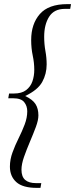

<svg xmlns="http://www.w3.org/2000/svg" viewBox="-20 -760 364 930"><path d="M176 150H158Q90 150 59 122Q28 94 28 47Q28 13 40.5 -21.5Q53 -56 70 -90Q87 -124 99.5 -157Q112 -190 112 -221Q112 -247 97 -265.5Q82 -284 44 -284H20L24 -307H47Q85 -307 106.5 -323.5Q128 -340 137 -366Q146 -392 146 -422Q146 -456 138.5 -491Q131 -526 131 -566Q131 -644 173 -692Q215 -740 306 -740H324L320 -717H294Q242 -717 218 -679Q194 -641 194 -582Q194 -546 200 -513Q206 -480 206 -448Q206 -402 184.5 -363Q163 -324 102 -295Q138 -278 152 -256Q166 -234 166 -201Q166 -178 153.5 -144.5Q141 -111 125 -73.5Q109 -36 96.5 -0.5Q84 35 84 62Q84 96 102 111.5Q120 127 154 127H180Z"/></svg>

Font: Spectral
Style: Italic
Weight: 400
Italic angle: -10°
Designer: Jean-Baptiste Levee
Foundry: Production Type
Version: Version 2.001